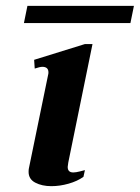

<svg xmlns="http://www.w3.org/2000/svg" viewBox="-20 -628 479 658"><path d="M74 -608H439L427 -549H62ZM78 -39Q78 -47 79 -51L145 -372Q146 -375 146 -380Q146 -399 125 -399Q117 -399 99 -393L97 -423L271 -477H297L214 -71Q212 -59 212 -56Q212 -37 231 -37Q240 -37 253.5 -40.5Q267 -44 271 -45L266 -22Q245 -7 215 1.5Q185 10 156 10Q124 10 101 -2Q78 -14 78 -39Z"/></svg>

Font: Taviraj SemiBold
Style: Italic
Weight: 600
Italic angle: -12°
Designer: Katatrad Team
Foundry: CadsonDemak
Version: Version 1.001